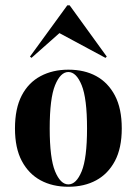

<svg xmlns="http://www.w3.org/2000/svg" viewBox="-20 -691 514 722"><path d="M237.1 11.3Q177.4 11.3 132.7 -12.9Q87.9 -37.1 62.1 -85.5Q36.3 -133.9 36.3 -208.1Q36.3 -283.1 61.7 -331.9Q87.1 -380.6 132.7 -404.8Q178.2 -429 237.1 -429Q297.6 -429 341.9 -404.8Q386.3 -380.6 412.1 -331.9Q437.9 -283.1 437.9 -208.1Q437.9 -133.9 412.1 -85.5Q386.3 -37.1 341.5 -12.9Q296.8 11.3 237.1 11.3ZM237.1 2.4Q266.9 2.4 287.1 -46.8Q307.3 -96 307.3 -208.1Q307.3 -321 287.1 -370.6Q266.9 -420.2 237.1 -420.2Q207.3 -420.2 187.1 -370.6Q166.9 -321 166.9 -208.1Q166.9 -96 187.1 -46.8Q207.3 2.4 237.1 2.4ZM98.4 -473.4 92.7 -478.2 233.1 -671H241.9L381.5 -478.2L376.6 -473.4L184.7 -576.6L219.4 -580.6Z"/></svg>

Font: Playfair 144pt SemiCondensed ExtraBold
Style: Regular
Weight: 800
Width: 4
Designer: Claus Eggers Sørensen
Foundry: Claus Eggers Sørensen
Version: Version 2.203